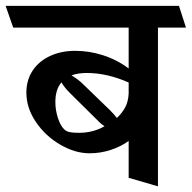

<svg xmlns="http://www.w3.org/2000/svg" viewBox="-45 -600 668 669"><path d="M603 -503.9H505.4V49.3L403.3 19.5V-108.9Q376.5 -89.4 340.8 -77.6Q305.2 -65.9 267.1 -65.9Q216.8 -65.9 165.3 -95.7Q113.8 -125.5 80.3 -174.6Q46.9 -223.6 46.9 -277.3Q46.9 -320.8 68.6 -353.8Q90.3 -386.7 129.2 -404.8Q168 -422.9 217.3 -422.9Q266.6 -422.9 314.9 -407.2Q363.3 -391.6 403.3 -361.3V-503.9H1L-25.4 -579.6H578.6ZM403.3 -273.9V-312.5Q328.6 -345.7 257.3 -345.7Q226.6 -345.7 204.1 -337.4Q228 -323.2 244.6 -306.6L337.9 -216.3Q353 -201.2 362.3 -189Q380.9 -206.5 391.4 -226.3Q401.9 -246.1 403.3 -273.9ZM319.3 -160.2Q307.1 -168 300.8 -174.8L199.7 -274.9Q180.7 -293.5 168.9 -313Q147.9 -287.6 147.9 -245.1Q147.9 -216.3 156.7 -189.2Q165.5 -162.1 178.2 -149.9Q185.5 -142.1 198 -139.6Q210.4 -137.2 229.5 -137.2Q279.8 -137.2 319.3 -160.2Z"/></svg>

Font: Vesper Libre Medium
Style: Regular
Weight: 500
Designer: Robert Keller & Kimya Gandhi
Foundry: Mota Italic
Version: Version 1.058